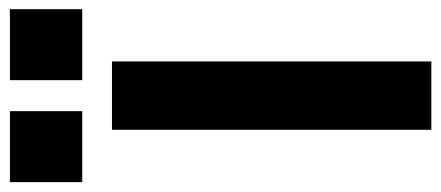

<svg xmlns="http://www.w3.org/2000/svg" viewBox="-328 -640 916 399"><g transform="rotate(-90 130.5 -441.0)"><path d="M98.5 -728.6V-878.9H-49V-728.6ZM201.8 -3.1V-666.8H59.8V-3.1ZM310.4 -728.6V-878.9H162.9V-728.6Z"/></g></svg>

Font: Diatome Awesome Bold
Style: Regular
Weight: 400
Designer: 15.100.17
Foundry: 15.100.17
Version: Version 1.010;Fontself Maker 3.5.8